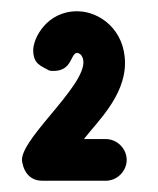

<svg xmlns="http://www.w3.org/2000/svg" viewBox="-20 -786 281 341"><path d="M39 -697C39 -672 53 -669 67 -661C69 -660 74 -660 75 -660C109 -660 105 -692 117 -692C117 -692 118 -692 117 -692C120 -692 124 -689 125 -687C150 -648 19 -545 19 -502C19 -502 21 -465 55 -465H168C188 -465 205 -482 205 -502C205 -522 188 -539 168 -539H129C152 -569 202 -615 202 -674C202 -733 157 -766 117 -766C63 -766 39 -718 39 -697Z"/></svg>

Font: LS
Style: RegularAlt
Weight: 500
Designer: BSozoo
Foundry: BSozoo
Version: Version 001.000